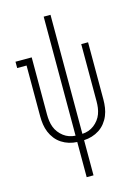

<svg xmlns="http://www.w3.org/2000/svg" viewBox="-138 -808 775 1086"><g transform="rotate(-15 250.0 -265.0)"><path d="M230 205V-1Q206 -2 183 -9Q160 -16 140 -29Q120 -42 105 -61Q90 -80 81 -102Q72 -124 68.5 -147.5Q65 -171 65 -195V-493H10V-530H105V-195Q105 -176 107.5 -157.5Q110 -139 116.5 -121.5Q123 -104 134.5 -89Q146 -74 161 -62.5Q176 -51 193.5 -45Q211 -39 230 -38V-735H270V-38Q289 -39 306.5 -45Q324 -51 339 -62.5Q354 -74 365.5 -89Q377 -104 383.5 -121.5Q390 -139 392.5 -157.5Q395 -176 395 -195V-530H435V-195Q435 -171 431.5 -147.5Q428 -124 419 -102Q410 -80 395 -61Q380 -42 360 -29Q340 -16 317 -9Q294 -2 270 -1V205Z"/></g></svg>

Font: Iosevka Slab Extralight
Style: Regular
Weight: 200
Monospace: yes
Designer: Belleve Invis
Foundry: Belleve Invis
Version: Version 11.1.1; ttfautohint (v1.8.3)